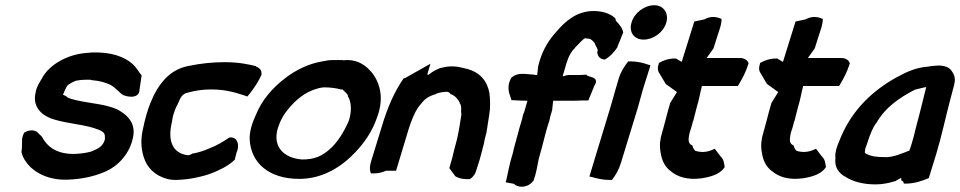

<svg xmlns="http://www.w3.org/2000/svg" viewBox="-20 -689 3660 732"><path d="M116 -337C103 -285 135 -253 173 -238C221 -220 288 -216 334 -202C344 -198 354 -196 359 -193H360C378 -184 381 -179 380 -158C373 -132 357 -123 327 -111C309 -106 287 -103 262 -102C193 -102 160 -131 140 -167C137 -172 135 -172 130 -177C117 -196 92 -196 72 -183C67 -173 64 -163 64 -154C64 -140 64 -125 62 -110V-109C66 -90 78 -70 96 -52C124 -26 169 -2 237 -4C292 -6 336 -16 375 -32C435 -56 476 -108 487 -165C498 -214 471 -245 442 -263C402 -291 327 -294 275 -306C255 -311 240 -314 232 -322C230 -324 221 -327 220 -328C220 -329 221 -331 223 -334L226 -342C229 -348 234 -360 239 -365C247 -371 266 -381 273 -382H274C284 -384 295 -385 308 -385H325C325 -385 327 -384 331 -383H334C359 -381 385 -374 402 -365C418 -356 429 -343 444 -330C457 -320 512 -308 512 -348L520 -402C513 -409 508 -419 496 -434C472 -463 424 -487 355 -489H330C324 -488 318 -488 308 -487C242 -482 168 -446 138 -387C131 -375 119 -358 116 -337Z M554 -298C541 -265 533 -235 526 -202C515 -156 518 -122 528 -90C540 -51 569 -20 617 -7C642 0 672 -4 692 -6H694C743 -13 784 -25 815 -41C840 -52 858 -64 875 -80L882 -108C894 -132 887 -165 861 -165H855C829 -148 809 -135 775 -122C757 -114 738 -108 717 -104H714C709 -100 700 -97 698 -97H697C636 -104 618 -155 636 -226V-227C637 -236 639 -246 642 -255C646 -268 651 -281 657 -291L658 -293C668 -317 674 -331 696 -336H697C724 -344 755 -348 785 -348C846 -348 882 -334 912 -325L923 -321L932 -332C948 -352 965 -377 977 -404V-407C978 -423 968 -431 955 -436L956 -437H955C930 -443 893 -452 836 -452C790 -452 745 -447 701 -438C634 -426 595 -381 567 -327L566 -325C562 -316 559 -308 555 -300Z M956 -252C943 -225 930 -187 932 -156C937 -68 1005 -7 1121 -7C1211 -7 1284 -54 1336 -110C1371 -147 1400 -190 1417 -240C1444 -310 1430 -365 1406 -401C1399 -412 1392 -419 1384 -427V-428H1383C1366 -444 1335 -465 1290 -459C1290 -459 1289 -460 1284 -460H1248C1235 -460 1223 -458 1209 -455C1158 -447 1105 -421 1066 -390C1019 -354 978 -307 956 -252ZM1038 -196C1045 -220 1055 -241 1068 -259C1095 -296 1130 -329 1171 -345C1185 -350 1203 -356 1216 -356C1239 -356 1261 -353 1280 -348H1286C1294 -339 1304 -333 1307 -323L1306 -322C1319 -303 1322 -269 1311 -232C1310 -230 1309 -228 1307 -222C1291 -186 1266 -145 1237 -120C1207 -94 1180 -81 1132 -81C1063 -86 1020 -128 1038 -196Z M1394 -71C1389 -54 1389 -39 1394 -28H1407C1423 -28 1438 -32 1452 -38H1490L1538 -197C1547 -227 1562 -264 1579 -286L1580 -287C1588 -297 1597 -308 1606 -314C1616 -322 1631 -327 1641 -330L1644 -332C1655 -336 1668 -339 1685 -339C1685 -339 1697 -337 1697 -330H1699C1715 -324 1726 -312 1733 -297L1732 -295H1733C1738 -290 1739 -279 1738 -266V-264L1739 -252C1735 -224 1730 -193 1723 -161L1717 -138C1712 -121 1709 -107 1705 -90C1701 -76 1697 -61 1693 -48L1716 -17C1725 -11 1741 -6 1760 -6H1771C1781 -12 1790 -22 1794 -34L1808 -78C1812 -90 1814 -101 1817 -111L1818 -114C1819 -121 1822 -130 1824 -138L1825 -142C1827 -156 1831 -170 1835 -185V-186C1838 -205 1842 -229 1845 -250C1850 -278 1849 -308 1846 -334C1838 -378 1812 -415 1754 -428C1723 -436 1697 -440 1662 -430H1659C1642 -423 1628 -416 1614 -404C1614 -404 1612 -404 1609 -405L1621 -446L1522 -390L1521 -393C1484 -342 1457 -278 1436 -208Z M1929 -392C1907 -352 1926 -325 1930 -307H1937C1953 -306 1970 -305 1987 -305H1991L1982 -274C1980 -267 1978 -259 1975 -254L1974 -251C1972 -241 1970 -232 1967 -223L1960 -200C1957 -189 1954 -176 1951 -166L1950 -164C1949 -157 1947 -151 1944 -141L1937 -114V-113C1936 -106 1933 -99 1931 -91C1922 -61 1917 -32 1911 -6L1908 6L1940 12C1953 27 1990 29 2011 3L2014 0L2021 -22C2029 -50 2031 -77 2039 -102C2047 -128 2052 -152 2059 -177C2062 -187 2065 -200 2068 -209L2075 -231C2077 -238 2077 -243 2078 -245L2085 -269L2089 -305H2160C2172 -305 2185 -305 2198 -306H2223L2246 -362C2271 -400 2214 -394 2217 -404H2210C2199 -403 2186 -403 2174 -403H2145L2125 -398L2139 -446C2148 -476 2159 -494 2172 -506V-507C2190 -525 2205 -543 2211 -543H2214L2217 -542H2219C2232 -542 2239 -535 2247 -525C2250 -514 2258 -507 2259 -496L2257 -491C2258 -474 2268 -463 2286 -462C2306 -473 2322 -491 2334 -509L2335 -514C2344 -533 2347 -545 2354 -560L2356 -565C2353 -582 2343 -594 2328 -610L2326 -619L2325 -620C2308 -636 2280 -647 2243 -647C2179 -647 2135 -608 2101 -568C2075 -540 2051 -502 2038 -459L2032 -438L2028 -403H2024C2021 -403 2015 -404 2011 -405H2008C1989 -405 1954 -416 1929 -392Z M2388 -604C2376 -566 2398 -538 2434 -538C2470 -538 2509 -565 2520 -602C2531 -639 2510 -669 2474 -669C2438 -669 2399 -641 2388 -604ZM2327 -349C2319 -323 2314 -301 2306 -276L2227 -16L2237 -14C2254 -9 2278 -3 2303 -3H2313C2327 -21 2339 -41 2347 -67L2411 -276C2419 -303 2424 -324 2431 -348L2460 -440L2450 -443C2433 -449 2410 -455 2385 -455H2375C2361 -437 2347 -416 2339 -390Z M2490 -441C2486 -427 2488 -417 2495 -408L2518 -369L2561 -338C2553 -325 2545 -312 2536 -298L2535 -296C2528 -273 2523 -253 2517 -230C2512 -214 2510 -201 2505 -187V-186C2496 -158 2494 -134 2498 -111C2502 -82 2512 -54 2539 -35C2562 -16 2599 -2 2653 -9H2654C2677 -13 2720 -20 2740 -48L2743 -52C2740 -68 2740 -81 2727 -93L2705 -122L2694 -117C2675 -109 2653 -107 2631 -114C2627 -117 2622 -124 2620 -134C2605 -141 2602 -151 2609 -182L2611 -189C2616 -202 2619 -216 2622 -227L2623 -228L2637 -283C2646 -311 2649 -335 2656 -361H2793L2799 -371C2811 -391 2824 -416 2832 -442L2834 -447C2831 -459 2819 -468 2800 -468H2674L2700 -504L2713 -545L2725 -582C2729 -595 2731 -607 2731 -617C2714 -624 2692 -630 2665 -615L2627 -607L2579 -453L2557 -466H2553C2530 -466 2509 -459 2492 -449Z M2876 -441C2872 -427 2874 -417 2881 -408L2904 -369L2947 -338C2939 -325 2931 -312 2922 -298L2921 -296C2914 -273 2909 -253 2903 -230C2898 -214 2896 -201 2891 -187V-186C2882 -158 2880 -134 2884 -111C2888 -82 2898 -54 2925 -35C2948 -16 2985 -2 3039 -9H3040C3063 -13 3106 -20 3126 -48L3129 -52C3126 -68 3126 -81 3113 -93L3091 -122L3080 -117C3061 -109 3039 -107 3017 -114C3013 -117 3008 -124 3006 -134C2991 -141 2988 -151 2995 -182L2997 -189C3002 -202 3005 -216 3008 -227L3009 -228L3023 -283C3032 -311 3035 -335 3042 -361H3179L3185 -371C3197 -391 3210 -416 3218 -442L3220 -447C3217 -459 3205 -468 3186 -468H3060L3086 -504L3099 -545L3111 -582C3115 -595 3117 -607 3117 -617C3100 -624 3078 -630 3051 -615L3013 -607L2965 -453L2943 -466H2939C2916 -466 2895 -459 2878 -449Z M3165 -106C3164 -97 3165 -92 3165 -84C3161 -52 3178 -28 3203 -15C3231 3 3269 14 3318 14C3340 14 3367 10 3391 2H3393C3400 -3 3408 -7 3416 -11V-1L3421 1C3422 3 3424 4 3424 4L3426 11H3434C3465 11 3496 1 3521 -10L3550 -104C3571 -174 3585 -242 3603 -310L3611 -340C3621 -377 3627 -392 3608 -419C3589 -446 3546 -438 3541 -438C3533 -438 3524 -436 3519 -435C3470 -432 3433 -413 3396 -393C3310 -345 3232 -274 3187 -169C3179 -149 3168 -127 3166 -107ZM3279 -123C3280 -127 3285 -137 3288 -148C3295 -172 3307 -200 3318 -217L3319 -218H3320C3354 -279 3408 -316 3468 -347C3468 -347 3511 -358 3511 -357V-356C3501 -318 3494 -286 3484 -248C3479 -232 3472 -201 3468 -187V-186C3464 -171 3461 -158 3456 -142L3450 -123L3447 -115C3419 -104 3383 -88 3353 -90H3352C3337 -90 3321 -91 3310 -93C3294 -97 3277 -103 3277 -108C3278 -113 3278 -118 3279 -123Z"/></svg>

Font: SolarCharger
Style: 952
Weight: 900
Designer: Mew Too
Foundry: Cannot Into Space Fonts/KineticPlasma Fonts
Version: Version 1.100